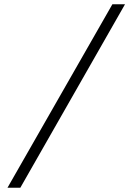

<svg xmlns="http://www.w3.org/2000/svg" viewBox="-20 -706 640 897"><path d="M15 171 505 -686H564L75 171Z"/></svg>

Font: Chivo Medium Thin
Style: Regular
Weight: 250
Version: Version 2.002